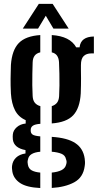

<svg xmlns="http://www.w3.org/2000/svg" viewBox="-20 -789 508 994"><path d="M188.5 184.5Q117.5 181 84 158.5Q50.5 136 44 100Q43 93.5 42.2 84.8Q41.5 76 42.5 69Q45.5 44 63.2 27Q81 10 112 5.5V-12Q52 -23 46.5 -67Q45.5 -76.5 45.8 -81.8Q46 -87 46.5 -93.5Q48.5 -114 66.5 -130.2Q84.5 -146.5 113 -149.5V-167Q76 -183 58 -217.5Q40 -252 36.5 -305Q35.5 -328 35 -346.2Q34.5 -364.5 34.8 -380.8Q35 -397 35.5 -414.5Q36 -432 36.5 -453Q42 -529.5 77.2 -566Q112.5 -602.5 188.5 -607.5V-518Q169 -513.5 159.2 -500.5Q149.5 -487.5 149 -465Q148 -437 147.5 -407Q147 -377 147.2 -347.8Q147.5 -318.5 149 -292.5Q150 -270 160.2 -257.2Q170.5 -244.5 189 -239.5V-148Q161.5 -146 150.2 -138.2Q139 -130.5 139 -116.5Q139 -116 139 -114.8Q139 -113.5 139 -112.5Q139 -99 149 -92.2Q159 -85.5 188.5 -83V-3.5Q160 -1 143.8 8.8Q127.5 18.5 124.5 38Q122.5 44 122.8 51.2Q123 58.5 124.5 64Q128 84 144.2 93Q160.5 102 188.5 104.5ZM248 184V104.5Q279 101.5 298.5 91.8Q318 82 322.5 62.5Q325 55 324.8 48.5Q324.5 42 321.5 34.5Q317.5 15 298 7Q278.5 -1 248 -3.5V-80.5Q328.5 -75.5 369.8 -48.2Q411 -21 418.5 32Q419.5 39 420 49.2Q420.5 59.5 418.5 71Q411 129.5 364.2 154.8Q317.5 180 248 184ZM248 -150V-239.5Q265.5 -245 275 -257Q284.5 -269 286 -290.5Q287.5 -316.5 287.8 -346.2Q288 -376 287.5 -407Q287 -438 285.5 -467.5Q284 -488.5 275.2 -501Q266.5 -513.5 248 -518V-607.5Q342.5 -601.5 374.5 -544H392Q395 -572 413.8 -585.8Q432.5 -599.5 466 -600V-512.5H452.5Q427.5 -512.5 413.2 -498.8Q399 -485 399 -452V-425Q399.5 -402.5 399.5 -384.5Q399.5 -366.5 399.2 -348Q399 -329.5 398 -305Q393.5 -229 359 -192.2Q324.5 -155.5 248 -150ZM98 -641 181 -769H252.5L335.5 -641H256.5L217 -707.5L177 -641Z"/></svg>

Font: Big Shoulders Stencil Text Thin
Style: Bold
Weight: 700
Version: Version 2.001